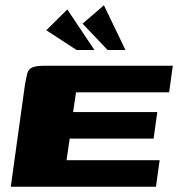

<svg xmlns="http://www.w3.org/2000/svg" viewBox="-20 -710 677 730"><path d="M21 0 75 -389Q80 -416 84 -431.5Q88 -447 102.5 -453.5Q117 -460 150 -460H637L623 -359H269L258 -284H578L564 -183H245L233 -101H587L573 0ZM271 -520 156 -595 236 -674 339 -520ZM389 -520 294 -620 375 -690 457 -520Z"/></svg>

Font: Genos Thin ExtraBold
Style: Italic
Weight: 800
Italic angle: -8°
Version: Version 1.010